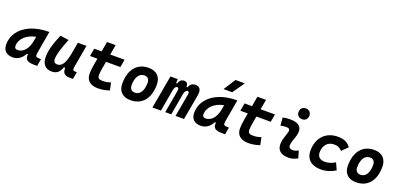

<svg xmlns="http://www.w3.org/2000/svg" viewBox="13 -1798 5832 2812"><g transform="rotate(20 2929.5 -392.5)"><path d="M168.9 10.3C244.6 10.3 307.6 -32.2 347.2 -109.4H365.2C358.9 -54.2 363.8 4.9 496.1 4.9H549.3L568.8 -106.9H545.4C491.7 -106.9 478 -120.6 485.8 -166.5L547.9 -522.5H535.6C239.3 -522.5 15.6 -370.1 15.6 -135.3C15.6 -43 71.3 10.3 168.9 10.3ZM200.7 -115.2C166.5 -115.2 150.9 -129.9 150.9 -162.1C150.9 -275.4 252.4 -365.2 390.6 -390.6L379.4 -325.7C356 -191.4 286.1 -115.2 200.7 -115.2Z M772.9 10.3C861.3 10.3 897.5 -34.7 925.3 -109.4H945.8C939.9 -32.7 976.1 4.9 1054.7 4.9H1107.9L1127.4 -106.9H1104C1067.9 -106.9 1058.6 -120.6 1066.4 -166.5L1127.9 -517.6H994.1L960 -325.2V-325.7C933.6 -189.5 891.6 -115.2 819.3 -115.2C779.8 -115.2 757.3 -137.7 757.3 -176.8C757.3 -246.1 786.1 -345.2 852.1 -508.3L719.2 -527.3C650.9 -367.7 622.1 -259.3 622.1 -164.6C622.1 -53.7 676.8 10.3 772.9 10.3Z M1495.6 9.8C1568.8 9.8 1623 -4.4 1673.8 -21.5L1649.9 -137.7C1599.1 -121.1 1568.4 -115.7 1519.5 -115.7C1468.3 -115.7 1445.8 -134.3 1445.8 -177.7C1445.8 -213.9 1449.2 -238.3 1460.4 -301.3L1477.1 -396H1700.7L1722.2 -517.6H1498.5L1525.9 -673.8H1391.6L1364.3 -517.6H1248.5L1227.1 -396H1342.8L1326.2 -301.3C1313 -226.1 1310.5 -193.4 1310.5 -148.4C1310.5 -47.4 1378.4 9.8 1495.6 9.8Z M2002.9 9.8C2184.1 9.8 2291 -118.2 2291 -335C2291 -456.1 2219.2 -527.3 2097.7 -527.3C1916.5 -527.3 1809.6 -397.5 1809.6 -177.7C1809.6 -60.1 1881.3 9.8 2002.9 9.8ZM2026.4 -115.7C1975.6 -115.7 1945.8 -148.4 1945.8 -203.6C1945.8 -328.1 1994.6 -401.9 2076.7 -401.9C2126 -401.9 2154.8 -369.1 2154.8 -314C2154.8 -189.5 2106.9 -115.7 2026.4 -115.7Z M2551.3 -517.6H2437L2344.7 0H2477.1L2536.6 -339.8C2546.4 -382.8 2561.5 -404.3 2584 -404.3C2604 -404.3 2612.3 -387.7 2607.4 -359.4L2543.9 0H2637.7L2697.8 -340.8C2707 -383.3 2725.6 -404.3 2748 -404.3C2765.6 -404.3 2773.4 -387.7 2768.6 -359.4L2704.6 0H2836.9L2906.7 -390.6C2922.9 -481 2896.5 -527.3 2825.7 -527.3C2776.9 -527.3 2746.1 -507.3 2725.1 -453.1H2711.4C2710 -504.4 2689 -527.3 2650.4 -527.3C2607.4 -527.3 2581.5 -506.3 2562 -453.1H2547.9Z M3098.6 10.3C3174.3 10.3 3237.3 -32.2 3276.9 -109.4H3294.9C3288.6 -54.2 3293.5 4.9 3425.8 4.9H3479L3498.5 -106.9H3475.1C3421.4 -106.9 3407.7 -120.6 3415.5 -166.5L3477.5 -522.5H3465.3C3168.9 -522.5 2945.3 -370.1 2945.3 -135.3C2945.3 -43 3001 10.3 3098.6 10.3ZM3130.4 -115.2C3096.2 -115.2 3080.6 -129.9 3080.6 -162.1C3080.6 -275.4 3182.1 -365.2 3320.3 -390.6L3309.1 -325.7C3285.6 -191.4 3215.8 -115.2 3130.4 -115.2ZM3231 -609.4H3366.2L3495.1 -794.9H3350.1Z M3839.4 9.8C3912.6 9.8 3966.8 -4.4 4017.6 -21.5L3993.7 -137.7C3942.9 -121.1 3912.1 -115.7 3863.3 -115.7C3812 -115.7 3789.6 -134.3 3789.6 -177.7C3789.6 -213.9 3793 -238.3 3804.2 -301.3L3820.8 -396H4044.4L4065.9 -517.6H3842.3L3869.6 -673.8H3735.4L3708 -517.6H3592.3L3570.8 -396H3686.5L3669.9 -301.3C3656.7 -226.1 3654.3 -193.4 3654.3 -148.4C3654.3 -47.4 3722.2 9.8 3839.4 9.8Z M4573.2 -142.6C4539.6 -123 4519 -115.7 4486.8 -115.7C4443.8 -115.7 4422.4 -134.8 4424.8 -172.4C4429.2 -234.9 4457.5 -281.2 4472.7 -345.2C4502 -465.3 4444.8 -527.3 4301.8 -527.3C4263.2 -527.3 4224.6 -524.4 4186.5 -513.7L4196.8 -390.6C4226.6 -398.4 4256.3 -401.9 4286.1 -401.9C4329.6 -401.9 4347.7 -382.3 4337.9 -345.2C4323.7 -288.1 4293 -222.7 4288.6 -153.3C4281.7 -46.4 4342.8 9.8 4467.8 9.8C4524.9 9.8 4566.9 -8.3 4606.9 -31.2ZM4461.9 -587.4C4512.2 -587.4 4546.4 -621.6 4546.4 -671.9C4546.4 -722.2 4512.2 -756.3 4461.9 -756.3C4411.6 -756.3 4377.4 -722.2 4377.4 -671.9C4377.4 -621.6 4411.6 -587.4 4461.9 -587.4Z M4984.9 -115.7C4912.6 -115.7 4870.6 -153.8 4870.1 -220.2C4870.6 -329.6 4933.6 -401.9 5030.3 -401.9C5086.4 -401.9 5124 -385.3 5155.8 -347.2L5246.1 -434.6C5201.7 -499.5 5141.1 -527.3 5043.9 -527.3C4857.4 -527.3 4734.9 -397.5 4734.9 -199.7C4734.9 -66.9 4820.8 9.8 4970.7 9.8C5052.7 9.8 5134.3 -17.1 5195.8 -58.1L5146 -165.5C5102.1 -135.7 5043.5 -115.7 4984.9 -115.7Z M5518.6 9.8C5699.7 9.8 5806.6 -118.2 5806.6 -335C5806.6 -456.1 5734.9 -527.3 5613.3 -527.3C5432.1 -527.3 5325.2 -397.5 5325.2 -177.7C5325.2 -60.1 5397 9.8 5518.6 9.8ZM5542 -115.7C5491.2 -115.7 5461.4 -148.4 5461.4 -203.6C5461.4 -328.1 5510.3 -401.9 5592.3 -401.9C5641.6 -401.9 5670.4 -369.1 5670.4 -314C5670.4 -189.5 5622.6 -115.7 5542 -115.7Z"/></g></svg>

Font: Cascadia Code NF
Style: Bold Italic
Weight: 700
Italic angle: -10°
Monospace: yes
Designer: Aaron Bell
Foundry: Saja Typeworks
Version: Version 2404.023